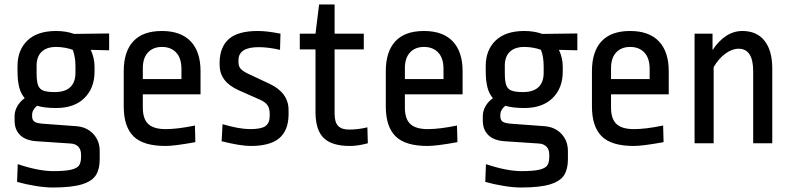

<svg xmlns="http://www.w3.org/2000/svg" viewBox="-20 -638 3529 855"><path d="M310 -487 466 -489V-414L384 -416Q401 -380 401 -341V-319Q401 -246 356 -201.5Q311 -157 230 -157Q178 -157 145 -167Q123 -149 123 -126V-120Q123 -104 133 -96.5Q143 -89 172 -87L321 -76Q367 -72 395.5 -41.5Q424 -11 424 35V72Q424 115 407 142Q390 169 344.5 183Q299 197 214 197Q182 197 138.5 190Q95 183 56 172L59 93Q152 124 217 124Q271 124 297.5 117.5Q324 111 332.5 98Q341 85 341 59V51Q341 28 328.5 15Q316 2 293 1L143 -9Q95 -12 70 -36Q45 -60 45 -101V-121Q45 -143 56.5 -164Q68 -185 90 -201Q73 -220 65.5 -249.5Q58 -279 58 -322V-344Q58 -415 102 -457.5Q146 -500 230 -500Q274 -500 310 -487ZM143 -346V-313Q143 -276 149.5 -258.5Q156 -241 173 -234.5Q190 -228 224 -228Q270 -228 293 -250Q316 -272 316 -313V-343Q316 -385 304 -416Q292 -421 271.5 -425Q251 -429 230 -429Q188 -429 165.5 -407.5Q143 -386 143 -346Z M873 -321V-218H616V-159Q616 -108 640.5 -85.5Q665 -63 718 -63Q770 -63 848 -79L850 -5Q757 12 717 12Q618 12 574.5 -31Q531 -74 531 -164V-321Q531 -408 573.5 -454Q616 -500 701 -500Q785 -500 829 -454Q873 -408 873 -321ZM616 -334V-286H788V-331Q788 -379 764.5 -404Q741 -429 701 -429Q662 -429 639 -404.5Q616 -380 616 -334Z M1229 -488 1227 -416Q1175 -428 1132 -428Q1042 -428 1042 -370V-361Q1042 -343 1051.5 -332Q1061 -321 1086 -309L1180 -265Q1265 -225 1265 -148V-126Q1264 -57 1223.5 -22.5Q1183 12 1096 12Q1051 12 967 -9L971 -85Q1046 -63 1094 -63Q1143 -63 1162 -76.5Q1181 -90 1181 -121V-131Q1181 -155 1171.5 -169Q1162 -183 1140 -193L1043 -236Q999 -256 978.5 -284Q958 -312 958 -349V-363Q960 -431 1000.5 -465.5Q1041 -500 1128 -500Q1170 -500 1229 -488Z M1470 -488H1600V-418H1470V-132Q1470 -94 1485.5 -77.5Q1501 -61 1534 -61Q1576 -61 1616 -71L1618 0Q1574 12 1538 12Q1458 12 1421.5 -23.5Q1385 -59 1385 -139V-418H1315V-488H1385L1401 -618H1470Z M2040 -321V-218H1783V-159Q1783 -108 1807.5 -85.5Q1832 -63 1885 -63Q1937 -63 2015 -79L2017 -5Q1924 12 1884 12Q1785 12 1741.5 -31Q1698 -74 1698 -164V-321Q1698 -408 1740.5 -454Q1783 -500 1868 -500Q1952 -500 1996 -454Q2040 -408 2040 -321ZM1783 -334V-286H1955V-331Q1955 -379 1931.5 -404Q1908 -429 1868 -429Q1829 -429 1806 -404.5Q1783 -380 1783 -334Z M2395 -487 2551 -489V-414L2469 -416Q2486 -380 2486 -341V-319Q2486 -246 2441 -201.5Q2396 -157 2315 -157Q2263 -157 2230 -167Q2208 -149 2208 -126V-120Q2208 -104 2218 -96.5Q2228 -89 2257 -87L2406 -76Q2452 -72 2480.5 -41.5Q2509 -11 2509 35V72Q2509 115 2492 142Q2475 169 2429.5 183Q2384 197 2299 197Q2267 197 2223.5 190Q2180 183 2141 172L2144 93Q2237 124 2302 124Q2356 124 2382.5 117.5Q2409 111 2417.5 98Q2426 85 2426 59V51Q2426 28 2413.5 15Q2401 2 2378 1L2228 -9Q2180 -12 2155 -36Q2130 -60 2130 -101V-121Q2130 -143 2141.5 -164Q2153 -185 2175 -201Q2158 -220 2150.5 -249.5Q2143 -279 2143 -322V-344Q2143 -415 2187 -457.5Q2231 -500 2315 -500Q2359 -500 2395 -487ZM2228 -346V-313Q2228 -276 2234.5 -258.5Q2241 -241 2258 -234.5Q2275 -228 2309 -228Q2355 -228 2378 -250Q2401 -272 2401 -313V-343Q2401 -385 2389 -416Q2377 -421 2356.5 -425Q2336 -429 2315 -429Q2273 -429 2250.5 -407.5Q2228 -386 2228 -346Z M2958 -321V-218H2701V-159Q2701 -108 2725.5 -85.5Q2750 -63 2803 -63Q2855 -63 2933 -79L2935 -5Q2842 12 2802 12Q2703 12 2659.5 -31Q2616 -74 2616 -164V-321Q2616 -408 2658.5 -454Q2701 -500 2786 -500Q2870 -500 2914 -454Q2958 -408 2958 -321ZM2701 -334V-286H2873V-331Q2873 -379 2849.5 -404Q2826 -429 2786 -429Q2747 -429 2724 -404.5Q2701 -380 2701 -334Z M3419 -333V0H3334V-321Q3334 -421 3269 -421Q3240 -421 3210 -399Q3180 -377 3158 -339V0H3073V-488H3153V-415Q3180 -456 3213.5 -478Q3247 -500 3286 -500Q3350 -500 3384.5 -456.5Q3419 -413 3419 -333Z"/></svg>

Font: Ropa Sans
Style: Regular
Weight: 400
Designer: Botio Nikoltchev
Foundry: Botio Nikoltchev
Version: Version 1.100